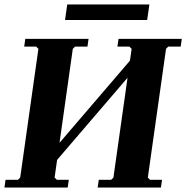

<svg xmlns="http://www.w3.org/2000/svg" viewBox="-23 -845 839 865"><path d="M208 -94 218 -170 585 -598 575 -522ZM315 -635 305 -625 223 -45 233 -35H287L282 0H-3L2 -35H58L68 -45L150 -625L140 -635H86L91 -670H376L371 -635ZM735 -635 725 -625 643 -45 653 -35H707L702 0H417L422 -35H478L488 -45L570 -625L560 -635H506L511 -670H796L791 -635ZM280 -825H650L640 -755H270Z"/></svg>

Font: Brygada 1918
Style: Bold Italic
Weight: 700
Italic angle: -8°
Designer: Mateusz Machalski | Borys Kosmynka | Przemek Hoffer
Foundry: NIEPODLEGLA 2018
Version: Version 3.006